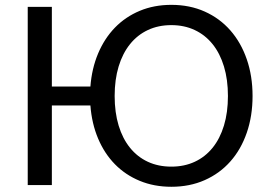

<svg xmlns="http://www.w3.org/2000/svg" viewBox="-20 -744 1084 772"><path d="M343.5 -396Q349 -468.5 374.5 -529Q400 -589.5 442.2 -633Q484.5 -676.5 542 -700.5Q599.5 -724.5 669 -724.5Q743 -724.5 803.2 -697.5Q863.5 -670.5 906.2 -621.8Q949 -573 972.2 -505.8Q995.5 -438.5 995.5 -358Q995.5 -277.5 972.2 -210.2Q949 -143 906.2 -94.8Q863.5 -46.5 803.2 -19.8Q743 7 669 7Q599.5 7 542 -16.8Q484.5 -40.5 442.2 -83.5Q400 -126.5 374.5 -186.8Q349 -247 343.5 -320H188.5V0H91.5V-716.5H188.5V-396ZM669 -74Q721 -74 763 -93.5Q805 -113 834.8 -149.8Q864.5 -186.5 880.5 -239.2Q896.5 -292 896.5 -358Q896.5 -424 880.5 -476.8Q864.5 -529.5 834.8 -566.5Q805 -603.5 763 -623.2Q721 -643 669 -643Q616.5 -643 574.5 -623.2Q532.5 -603.5 502.8 -566.5Q473 -529.5 457 -476.8Q441 -424 441 -358Q441 -292 457 -239.2Q473 -186.5 502.8 -149.8Q532.5 -113 574.5 -93.5Q616.5 -74 669 -74Z"/></svg>

Font: Lato
Style: Regular
Weight: 400
Designer: Lukasz Dziedzic with Adam Twardoch and Botio Nikoltchev
Foundry: tyPoland Lukasz Dziedzic
Version: Version 2.010; 2014-09-01; http://www.latofonts.com/; ttfaut